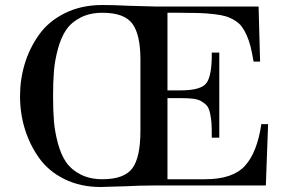

<svg xmlns="http://www.w3.org/2000/svg" viewBox="-20 -741 1151 767"><path d="M60 -357Q60 -424 79 -486.5Q98 -549 136 -602.5Q174 -656 239.5 -688.5Q305 -721 389 -721Q437 -721 491 -718Q596 -715 599 -715H1013L1019 -495H993Q987 -530 981 -554.5Q975 -579 965.5 -600Q956 -621 946 -634.5Q936 -648 918.5 -659Q901 -670 883 -675.5Q865 -681 835 -684.5Q805 -688 774 -689Q743 -690 697 -690H649V-380H703Q785 -380 806 -411Q827 -442 826 -531H856V-191H826Q826 -227 825 -246.5Q824 -266 819.5 -287Q815 -308 807.5 -317.5Q800 -327 786 -335.5Q772 -344 752.5 -346.5Q733 -349 703 -349H649V-25H800Q909 -25 958 -78Q1007 -131 1024 -245H1051L1042 0H594Q536 0 484 3L382 6Q301 6 237.5 -25.5Q174 -57 136.5 -109.5Q99 -162 79.5 -225Q60 -288 60 -357ZM541 -219V-503Q541 -602 509 -646Q477 -690 389 -690Q339 -690 302 -671Q265 -652 244.5 -622Q224 -592 211.5 -546Q199 -500 195.5 -457Q192 -414 192 -357Q192 -300 195.5 -257Q199 -214 211.5 -168Q224 -122 244.5 -92.5Q265 -63 302 -44Q339 -25 389 -25Q476 -25 508.5 -68.5Q541 -112 541 -219Z"/></svg>

Font: Justus
Style: Versalitas
Weight: 400
Version: Version 001.001